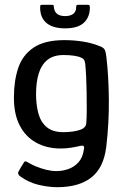

<svg xmlns="http://www.w3.org/2000/svg" viewBox="-20 -645 524 799"><path d="M38 -242Q38 -309 56 -362.5Q74 -416 120 -447Q166 -478 248 -478Q287 -478 325 -472Q363 -466 392 -454Q411 -448 416 -437.5Q421 -427 423 -405Q432 -329 433 -231.5Q434 -134 422 -32Q411 54 359.5 94Q308 134 218 134Q182 134 140 124Q98 114 63 88Q58 84 56 79Q54 74 57 69Q60 63 66.5 52Q73 41 77 35Q81 27 85 26.5Q89 26 95 30Q109 39 129.5 47.5Q150 56 172.5 61.5Q195 67 214 67Q239 67 263 59Q287 51 305.5 31.5Q324 12 329 -22Q329 -24 329.5 -25.5Q330 -27 330 -28Q331 -35 327 -37.5Q323 -40 314 -38Q298 -34 276.5 -30.5Q255 -27 233 -27Q174 -27 129.5 -52Q85 -77 61 -125Q37 -173 38 -242ZM130 -254Q130 -208 140 -172Q150 -136 175 -115.5Q200 -95 243 -95Q263 -95 282 -97.5Q301 -100 317 -106Q337 -114 339 -131Q341 -156 341 -190.5Q341 -225 340.5 -260.5Q340 -296 338.5 -326.5Q337 -357 335 -376Q335 -382 332 -391Q329 -400 320 -404Q309 -410 289 -413Q269 -416 245 -416Q202 -416 177 -395.5Q152 -375 141 -338.5Q130 -302 130 -254ZM251 -527Q201 -527 174.5 -548.5Q148 -570 147 -611Q147 -620 148 -622.5Q149 -625 157 -625H194Q201 -625 202.5 -623.5Q204 -622 204 -616Q206 -596 218 -587Q230 -578 251 -578Q272 -578 284.5 -587Q297 -596 297 -616Q297 -622 299 -623.5Q301 -625 306 -625H345Q351 -625 352.5 -622.5Q354 -620 354 -611Q353 -572 328 -549.5Q303 -527 251 -527Z"/></svg>

Font: Glory Thin Medium
Style: Regular
Weight: 500
Version: Version 1.011